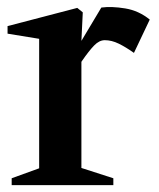

<svg xmlns="http://www.w3.org/2000/svg" viewBox="-20 -539 464 559"><path d="M14 0V-20L94 -49V-426L2 -441V-463L205 -516L221 -503L217 -420L275 -517Q305 -521 344.5 -514.5Q384 -508 416 -482L370 -385Q346 -402 325.5 -412Q305 -422 285 -422Q269 -422 254 -406.5Q239 -391 219 -362Q218 -360 217 -359V-50L310 -20V0Z"/></svg>

Font: Wittgenstein Semibold
Style: Regular
Weight: 600
Designer: Jörg Drees
Foundry: Jörg Drees
Version: Version 1.303; ttfautohint (v1.8.4.7-5d5b)